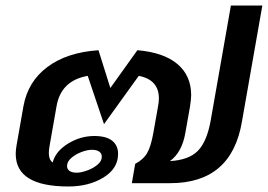

<svg xmlns="http://www.w3.org/2000/svg" viewBox="-20 -664 971 696"><path d="M931 -644 857 -223Q838 -111 773 -55.5Q708 0 597 0H458L470 -70Q499 -85 513 -108.5Q527 -132 536 -183L553 -279Q556 -294 556 -307Q556 -375 483 -389L357 -214L298 -389Q201 -372 185 -279L160 -137Q157 -121 157 -109Q157 -85 171 -75Q181 -115 226 -143Q271 -171 322 -171Q365 -171 386.5 -154Q408 -137 408 -106Q408 -53 355 -20.5Q302 12 228 12Q37 12 37 -106Q37 -121 40 -137L65 -279Q81 -368 151.5 -421Q222 -474 337 -482L380 -345L478 -482Q573 -474 623 -432Q673 -390 673 -319Q673 -307 669 -279L652 -183Q640 -112 596 -80Q664 -84 696.5 -116.5Q729 -149 743 -223L817 -644ZM223 -62Q223 -51 232 -44.5Q241 -38 258 -38Q274 -38 296 -46Q318 -54 333.5 -67Q349 -80 349 -96Q349 -108 339.5 -114.5Q330 -121 313 -121Q297 -121 275.5 -113Q254 -105 238.5 -91.5Q223 -78 223 -62Z"/></svg>

Font: KoHo
Style: Bold Italic
Weight: 700
Italic angle: -10°
Version: Version 1.000; ttfautohint (v1.6)